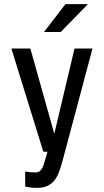

<svg xmlns="http://www.w3.org/2000/svg" viewBox="-20 -735 503 930"><path d="M283 44Q275 73 266 97.5Q257 122 243.5 139Q230 156 209.5 165.5Q189 175 159 175Q143 175 127 173Q111 171 102 169V96Q113 98 126 99Q139 100 154 100Q182 100 194 55L210 0H190L35 -500H127L243 -87L341 -500H428ZM193 -580 297 -715H406L274 -580Z"/></svg>

Font: Share
Style: Regular
Weight: 400
Designer: Ralph du Carrois
Version: Version 1.001